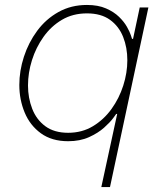

<svg xmlns="http://www.w3.org/2000/svg" viewBox="-20 -560 652 775"><path d="M424 195H389L453 -100H449Q449 -100 437 -83.5Q425 -67 400.5 -45Q376 -23 339.5 -6.5Q303 10 255 10Q189 10 145 -22Q101 -54 79.5 -106Q58 -158 58 -217Q58 -274 76.5 -331Q95 -388 130 -435.5Q165 -483 216 -511.5Q267 -540 331 -540Q376 -540 408 -526Q440 -512 460.5 -492Q481 -472 492.5 -451.5Q504 -431 508.5 -417Q513 -403 513 -403H517L544 -530H579ZM255 -24Q311 -24 355 -50.5Q399 -77 430 -120Q461 -163 477.5 -214.5Q494 -266 494 -317Q494 -368 477 -411Q460 -454 424 -480Q388 -506 331 -506Q274 -506 230 -480Q186 -454 155.5 -411Q125 -368 109 -317Q93 -266 93 -215Q93 -165 110 -121Q127 -77 163 -50.5Q199 -24 255 -24Z"/></svg>

Font: Be Vietnam Pro Variable Thin
Style: Italic
Weight: 100
Italic angle: -12°
Designer: Lam Bao, Tony Le, Vietanh Nguyen
Foundry: Yellow Type Foundry
Version: Version 1.002